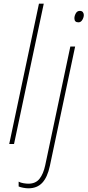

<svg xmlns="http://www.w3.org/2000/svg" viewBox="-20 -780 474 1040"><path d="M30 0 191 -760H217L56 0ZM405 -659Q383 -659 383 -681Q383 -694 390.5 -707.5Q398 -721 412 -721Q424 -721 429 -714Q434 -707 434 -699Q434 -686 426 -672.5Q418 -659 405 -659ZM134 240Q121 240 105.5 237Q90 234 81 230V204Q92 210 107.5 212.5Q123 215 134 215Q173 215 194 188.5Q215 162 225 115L361 -528H387L250 119Q237 180 209 210Q181 240 134 240Z"/></svg>

Font: Noto Sans Disp Thin
Style: Italic
Weight: 100
Italic angle: -12°
Designer: Monotype Design Team
Foundry: Monotype Imaging Inc.
Version: Version 2.000;GOOG;noto-source:20170915:90ef993387c0